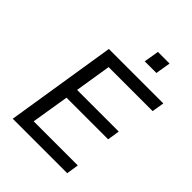

<svg xmlns="http://www.w3.org/2000/svg" viewBox="-251 -1027 1154 1154"><g transform="rotate(45 325.5 -450.5)"><path d="M69 0 181 -705H644L631 -627H257L220 -396H574L562 -318H208L169 -78H544L532 0ZM386 -805 402 -901H501L485 -805Z"/></g></svg>

Font: Nunito Sans 7pt
Style: Italic
Weight: 400
Italic angle: -9°
Designer: Vernon Adams
Foundry: Vernon Adams
Version: Version 3.101;gftools[0.9.27]